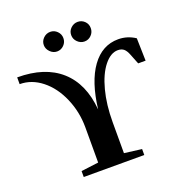

<svg xmlns="http://www.w3.org/2000/svg" viewBox="-146 -956 1014 1080"><g transform="rotate(-20 361.0 -416.0)"><path d="M617.7 -662.1Q672.4 -662.1 718.8 -631.3L722.2 -496.1H677.7L654.3 -555.2Q643.6 -583 630.1 -594Q616.7 -605 594.7 -605Q551.8 -605 512.9 -556.4Q474.1 -507.8 451.9 -423.3Q429.7 -338.9 429.7 -234.4V-48.8L533.7 -35.6V0H171.4V-35.6L275.4 -48.8V-259.8Q275.4 -352.1 239.5 -435.1Q203.6 -518.1 142.8 -566.2Q82 -614.3 11.2 -614.3V-654.8Q176.3 -654.8 270.3 -571Q364.3 -487.3 377.4 -329.6Q396.5 -489.3 459 -575.7Q521.5 -662.1 617.7 -662.1ZM437 -714.8Q413.6 -714.8 395.8 -732.2Q377.9 -749.5 377.9 -773.9Q377.9 -798.3 395.8 -815.2Q413.6 -832 437 -832Q460.9 -832 478 -815.4Q495.1 -798.8 495.1 -773.9Q495.1 -749.5 478 -732.2Q460.9 -714.8 437 -714.8ZM272.9 -714.8Q249.5 -714.8 231.7 -732.9Q213.9 -751 213.9 -773.9Q213.9 -797.4 231.4 -814.7Q249 -832 272.9 -832Q296.9 -832 314 -814.7Q331.1 -797.4 331.1 -773.9Q331.1 -749.5 314 -732.2Q296.9 -714.8 272.9 -714.8Z"/></g></svg>

Font: Liberation Serif
Style: Bold
Weight: 700
Designer: Steve Matteson
Foundry: Ascender Corporation
Version: Version 2.1.5